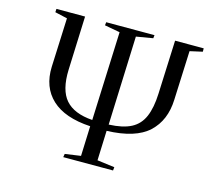

<svg xmlns="http://www.w3.org/2000/svg" viewBox="-103 -861 1123 991"><g transform="rotate(15 458.0 -365.0)"><path d="M313 0 316 -18 400 -30 406 -190Q268 -198 199.5 -262Q131 -326 135 -435L146 -697L80 -712L81 -730H234L223 -443Q219 -334 264 -282.5Q309 -231 408 -224L427 -698L345 -713L347 -730H605L603 -713L514 -698L496 -223Q571 -226 615 -249Q659 -272 679.5 -320Q700 -368 703 -443L715 -730H868V-712L801 -697L790 -435Q786 -323 716.5 -258.5Q647 -194 494 -189L488 -30L581 -18L579 0Z"/></g></svg>

Font: Literata 72pt
Style: Italic
Weight: 400
Italic angle: -2°
Designer: Latin by Veronika Burian and Jose Scaglione. Greek by Irene Vlachou. Cyrillic by Vera Evstafieva
Foundry: TypeTogether
Version: Version 3.002